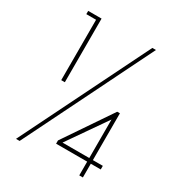

<svg xmlns="http://www.w3.org/2000/svg" viewBox="-169 -812 850 920"><g transform="rotate(30 256.0 -352.0)"><path d="M57 0 405 -704H425L77 0ZM427 -96H482V-76H427V0H407V-76H235V-94L412 -355H427ZM259 -96H407V-309ZM104 -352V-686H50V-704H124V-352Z"/></g></svg>

Font: Poppins Variable
Style: Regular
Weight: 100
Designer: Jonny Pinhorn
Foundry: Indian Type Foundry
Version: Version 6.000